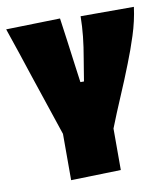

<svg xmlns="http://www.w3.org/2000/svg" viewBox="-80 -576 734 841"><g transform="rotate(-10 287.0 -155.0)"><path d="M168.5 198V-8Q153.5 -53 138 -99Q122.5 -145 107.5 -190L78 -278Q59.5 -334.5 40.8 -390.5Q22 -446.5 3 -502L243.5 -508Q250 -462 257.5 -407.2Q265 -352.5 271.5 -302.5L283 -218H299Q303 -243 307.2 -268.5Q311.5 -294 315.5 -319Q324 -367 328.8 -412.2Q333.5 -457.5 334 -502H571Q563 -440.5 543 -378.5Q523 -316.5 501 -261.5Q474.5 -193.5 445.2 -125.5Q416 -57.5 390.5 7.5V192Z"/></g></svg>

Font: Commissioner Black
Style: Regular
Weight: 900
Designer: Kostas Bartsokas
Foundry: Kostas Bartsokas
Version: Version 1.000; ttfautohint (v1.8.3)